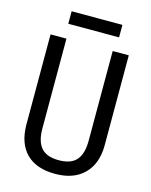

<svg xmlns="http://www.w3.org/2000/svg" viewBox="-128 -943 817 1036"><g transform="rotate(15 281.0 -425.5)"><path d="M500.5 -710.9V-205.6Q499.5 -104.5 441.9 -47.4Q384.3 9.8 281.2 9.8Q175.8 9.8 120.1 -46.1Q64.5 -102.1 63.5 -205.6V-710.9H152.3V-209Q152.3 -137.2 182.9 -101.8Q213.4 -66.4 281.2 -66.4Q349.6 -66.4 380.1 -101.8Q410.6 -137.2 410.6 -209V-710.9ZM424.8 -791H141.1V-860.8H424.8Z"/></g></svg>

Font: Roboto Condensed
Style: Regular
Weight: 400
Designer: Google
Version: Version 2.001047; 2015